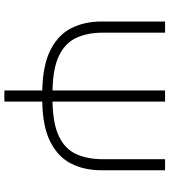

<svg xmlns="http://www.w3.org/2000/svg" viewBox="30 -782 753 852"><g transform="rotate(90 406.0 -356.5)"><path d="M382 0V-168Q268.5 -170.5 201.5 -204.8Q134.5 -239 105.2 -297.5Q76 -356 76 -429.5V-713H125.5V-437Q125.5 -370.5 147.5 -321Q169.5 -271.5 225.2 -243.5Q281 -215.5 382 -213.5V-713H431.5V-213.5Q532.5 -215.5 588 -243.2Q643.5 -271 665.2 -320.5Q687 -370 687 -437V-713H736V-429.5Q736 -355.5 707 -297.2Q678 -239 611.2 -204.5Q544.5 -170 431.5 -168V0Z"/></g></svg>

Font: Commissioner ExtraLight
Style: Regular
Weight: 200
Designer: Kostas Bartsokas
Foundry: Kostas Bartsokas
Version: Version 1.000; ttfautohint (v1.8.3)